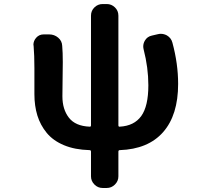

<svg xmlns="http://www.w3.org/2000/svg" viewBox="-20 -728 1040 951"><path d="M691.4 -483.4Q689.5 -491.2 689.5 -498Q689.5 -512.7 697.3 -526.4Q709 -546.9 732.4 -551.8L761.7 -558.6Q769.5 -560.5 776.4 -560.5Q792 -560.5 806.6 -552.7Q828.1 -540 834 -516.6Q862.3 -412.1 862.3 -312.5Q862.3 -158.2 788.1 -73.7Q713.9 10.7 573.2 15.6Q566.4 15.6 566.4 23.4V145.5Q566.4 168.9 549.3 186Q532.2 203.1 508.8 203.1H488.3Q464.8 203.1 447.8 186Q430.7 168.9 430.7 145.5V23.4Q430.7 15.6 423.8 15.6Q350.6 13.7 296.9 -8.8Q243.2 -31.2 211.4 -69.8Q179.7 -108.4 165 -156.2Q150.4 -204.1 150.4 -261.7V-390.6Q150.4 -454.1 146.5 -501Q145.5 -503.9 145.5 -505.9Q145.5 -525.4 159.2 -541Q173.8 -557.6 196.3 -557.6H223.6Q249 -557.6 268.1 -541.5Q287.1 -525.4 288.1 -501Q291 -468.8 291 -420.9Q291 -395.5 290 -333Q289.1 -270.5 289.1 -251Q289.1 -186.5 321.3 -145Q353.5 -103.5 423.8 -100.6Q430.7 -99.6 430.7 -107.4V-650.4Q430.7 -674.8 447.8 -691.4Q464.8 -708 488.3 -708H508.8Q532.2 -708 549.3 -691.4Q566.4 -674.8 566.4 -650.4V-107.4Q566.4 -99.6 573.2 -100.6Q644.5 -104.5 679.7 -153.3Q714.8 -202.1 714.8 -305.7Q714.8 -392.6 691.4 -483.4Z"/></svg>

Font: Gen Jyuu Gothic Monospace Bold
Style: Bold
Weight: 700
Designer: [Source Han Sans]
Ryoko NISHIZUKA  (kana & ideographs); Paul D. Hunt (Latin, Greek & Cyrillic); Wenlong ZHANG  (bopomofo
Version: Version 1.002.20150607